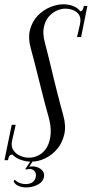

<svg xmlns="http://www.w3.org/2000/svg" viewBox="-31 -726 416 870"><path d="M30.4 94.9 35.8 88Q45.1 99.5 64.8 105.2Q84.5 110.9 103.6 105.8Q122.6 100.8 129.5 81.6Q133.6 69.2 130.6 59Q127.5 48.8 117.9 43.2Q108.2 37.6 92.2 41.4H82.8L108.4 2.8H118L101.4 30Q116.8 25.8 133.7 30.4Q150.6 35 161.1 47.1Q171.6 59.2 168.2 76.8Q163.9 96.4 145 107.9Q126.1 119.4 102.2 122.4Q78.4 125.4 58.1 118.7Q37.8 112 30.4 94.9ZM5.1 0H-10.9L22.1 -160.5H40.1L23.4 -87Q18.1 -61.2 30 -44.5Q41.9 -27.8 61.4 -19.6Q81 -11.4 99.2 -11.4Q124.8 -11.4 146.8 -23.8Q168.9 -36.1 182.6 -60.8Q196.4 -85.4 198.6 -121.6Q200.9 -157.8 186.8 -205Q181 -223.8 174.2 -250.2Q167.5 -276.8 159.4 -308.1Q151.4 -339.5 143 -373.4Q134.6 -407.2 126 -440.9Q117.4 -474.5 109 -504.9Q95 -554.2 105.3 -592.2Q115.6 -630.1 140.5 -655.6Q165.4 -681 196.6 -693.8Q227.8 -706.5 255.9 -706.5Q280.6 -706.5 300.8 -698.6Q320.9 -690.8 333.4 -674.4Q340.4 -676.4 343.4 -681.1Q346.4 -685.9 349 -699H365L336.4 -557.9H318L331.4 -616.2Q336.8 -642.9 327.6 -658.1Q318.4 -673.2 300.8 -680Q283.2 -686.8 264.9 -686.8Q246.2 -686.8 225.8 -677.7Q205.4 -668.6 189.4 -649.9Q173.5 -631.2 167.6 -602.2Q161.6 -573.1 172.2 -533.4Q178.2 -509.1 185.4 -481.8Q192.5 -454.5 199.4 -424.8Q206.4 -395.1 213.7 -365.4Q221 -335.6 228.3 -306.8Q235.6 -278 242.6 -251.6Q249.5 -225.2 255.8 -202.8Q269.1 -155.6 260.3 -117.3Q251.5 -79 228.4 -51.3Q205.2 -23.6 174 -8.6Q142.8 6.5 110.9 6.5Q86.6 6.5 63.3 -1.8Q40 -10 24.9 -25.9Q14.6 -25.2 10.9 -18.4Q7.1 -11.6 5.1 0Z"/></svg>

Font: Emberly Black
Style: Italic
Weight: 900
Italic angle: -12°
Designer: Rajesh Rajput
Foundry: Rajesh Rajput
Version: Version 1.000